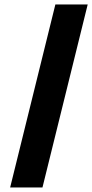

<svg xmlns="http://www.w3.org/2000/svg" viewBox="-20 -830 408 850"><path d="M368.2 -810.1 168 0H24.9L225.1 -810.1Z"/></svg>

Font: Sinkin Sans 600 SemiBold Italic
Style: Regular
Weight: 600
Italic angle: -112°
Designer: Keith Bates
Foundry: K-Type
Version: Sinkin Sans (version 1.0)  by Keith Bates   •   © 2014   www